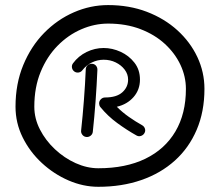

<svg xmlns="http://www.w3.org/2000/svg" viewBox="-20 -721 867 756"><path d="M272.2 -439.8Q279.9 -434.1 289.4 -435.5Q298.8 -437 304.4 -444.5Q319.2 -463.9 341.6 -474.9Q364 -485.8 388.1 -485.8Q414 -485.8 435.7 -475.2Q457.5 -464.5 470.9 -446.8Q484.4 -429.1 484.4 -407.5Q484.4 -378 461.7 -357.6Q439 -337.2 393.6 -337.2Q383.7 -337.2 376.6 -329.6Q369.6 -322.1 370.4 -312.1Q371 -304.1 375.4 -299.2Q404.1 -264 441.7 -236.5Q479.4 -208.9 517.4 -187.6Q525.6 -182.9 534.8 -185.7Q543.9 -188.6 548.6 -196.7Q553.5 -204.9 550.8 -214Q548 -223.1 539.8 -227.8Q513.3 -242.6 487.5 -260.7Q461.6 -278.9 440 -300.6Q480.7 -310.1 505.9 -338.8Q531.1 -367.6 531.1 -407.5Q531.1 -446.4 509.4 -474.2Q487.7 -502 455 -517Q422.2 -532 388.1 -532Q353.3 -532 321 -516.3Q288.6 -500.5 267.5 -471.8Q261.9 -464.3 263.3 -455Q264.7 -445.7 272.2 -439.8ZM341.7 -469.8Q332.3 -470.2 325.2 -464Q318.1 -457.8 317.7 -448.1Q315.2 -388.3 310.4 -326.5Q305.7 -264.8 299.4 -207.3Q298.3 -197.8 304.3 -190.3Q310.2 -182.7 319.7 -181.7Q329.2 -180.7 336.8 -186.6Q344.4 -192.6 345.4 -202Q351.7 -260.1 356.3 -322.8Q360.9 -385.5 363.5 -446Q363.8 -455.7 357.7 -462.7Q351.5 -469.6 341.7 -469.8ZM115.1 -300.8Q115.1 -377.3 140 -437.8Q164.8 -498.3 206.6 -540.8Q248.4 -583.3 300.2 -605.7Q351.9 -628.1 405.8 -628.1Q476.2 -628.1 532.8 -606.4Q589.4 -584.8 629.3 -548Q669.3 -511.1 690.7 -465.3Q712 -419.5 712 -371.1Q712 -273.4 670.7 -203.4Q629.4 -133.4 552.2 -95.9Q474.9 -58.5 367.2 -58.5Q322.6 -58.5 277.9 -78.6Q233.2 -98.8 196.4 -133.3Q159.5 -167.8 137.3 -211.1Q115.1 -254.3 115.1 -300.8ZM41.1 -300.8Q41.1 -236.9 69.3 -179.9Q97.5 -122.9 144.8 -79.2Q192.1 -35.5 249.9 -10.5Q307.8 14.5 367.2 14.5Q459.7 14.5 536.3 -12Q612.9 -38.5 668.5 -88.7Q724.1 -138.8 754.5 -210.1Q785 -281.4 785 -371.1Q785 -437 757.1 -496.4Q729.1 -555.8 678.3 -601.9Q627.4 -648.1 558 -674.6Q488.6 -701 405.8 -701Q336.2 -701 271 -672.6Q205.7 -644.2 153.8 -591.4Q102 -538.5 71.6 -464.9Q41.1 -391.2 41.1 -300.8Z"/></svg>

Font: Mikhak VF
Style: Regular
Weight: 100
Designer: Amin Abedi
Version: Version 3.001